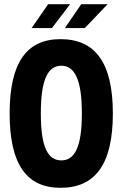

<svg xmlns="http://www.w3.org/2000/svg" viewBox="-20 -887 585 917"><path d="M131 -753H228L315 -867H210ZM290 -753H385L494 -867H368ZM269 10C434 10 519 -101 519 -345C519 -589 434 -700 269 -700C108 -700 26 -589 26 -345C26 -101 108 10 269 10ZM273 -121C210 -121 175 -181 175 -345C175 -511 210 -573 273 -573C335 -573 371 -511 371 -345C371 -181 335 -121 273 -121Z"/></svg>

Font: Decalotype
Style: Bold
Weight: 700
Designer: Alfredo Marco Pradil
Foundry: Alfredo Marco Pradil
Version: Version 1.0